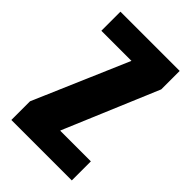

<svg xmlns="http://www.w3.org/2000/svg" viewBox="-184 -671 745 745"><g transform="rotate(45 189.0 -298.0)"><path d="M21.8 0H353.5V-104.6H185.6V-106.7L349.1 -495.1V-596.4H24V-491.7H189.1V-491.4L21.8 -102.4Z"/></g></svg>

Font: Anybody Thin Condensed
Style: Regular
Weight: 100
Width: 3
Version: Version 1.113;gftools[0.9.25]